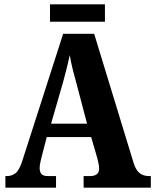

<svg xmlns="http://www.w3.org/2000/svg" viewBox="-20 -871 720 891"><path d="M5 0V-54H13Q36 -54 53 -68Q70 -82 84 -126L273 -714H417L600 -115Q610 -82 627.5 -68Q645 -54 670 -54H680V0H368V-54H401Q417 -54 428.5 -62Q440 -70 440 -89Q440 -101 436.5 -115.5Q433 -130 431 -139L403 -235H197L176 -154Q173 -142 168.5 -123.5Q164 -105 164 -91Q164 -74 172 -64Q180 -54 201 -54H240V0ZM217 -297H384L334 -487Q325 -519 317 -551Q309 -583 304 -615Q297 -583 289 -552Q281 -521 273 -491ZM212 -770V-851H467V-770Z"/></svg>

Font: Noto Serif Ethiopic Condensed ExtraBold
Style: Regular
Weight: 800
Width: 3
Designer: Monotype Design Team
Foundry: Monotype Imaging Inc.
Version: Version 2.102; ttfautohint (v1.8.4.7-5d5b)